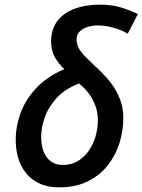

<svg xmlns="http://www.w3.org/2000/svg" viewBox="-20 -796 616 830"><path d="M235 14Q177 14 135 -11Q93 -36 70.5 -82.5Q48 -129 48 -192Q48 -250 69 -307.5Q90 -365 136.5 -415Q183 -465 258 -497Q232 -522 216.5 -550Q201 -578 201 -617Q201 -669 227.5 -704.5Q254 -740 302 -758Q350 -776 412 -776Q464 -776 505.5 -763Q547 -750 576 -735L532 -650Q522 -657 502 -665.5Q482 -674 456 -680Q430 -686 401 -686Q380 -686 359 -679.5Q338 -673 324.5 -660Q311 -647 311 -624Q311 -603 323 -583.5Q335 -564 353 -547Q371 -530 387 -514Q412 -491 435 -466.5Q458 -442 475.5 -414Q493 -386 503 -354.5Q513 -323 513 -286Q513 -228 495.5 -174.5Q478 -121 443.5 -78.5Q409 -36 357 -11Q305 14 235 14ZM251 -83Q289 -83 317 -100Q345 -117 364.5 -145.5Q384 -174 393.5 -208Q403 -242 403 -276Q403 -311 392 -340Q381 -369 363 -393Q345 -417 321 -435Q260 -411 224.5 -372Q189 -333 173.5 -289Q158 -245 158 -204Q158 -168 168.5 -141Q179 -114 199.5 -98.5Q220 -83 251 -83Z"/></svg>

Font: Ubuntu Sans Mono Medium
Style: Italic
Weight: 500
Italic angle: -13.5°
Monospace: yes
Designer: Dalton Maag Ltd
Foundry: Dalton Maag Ltd
Version: Version 1.006